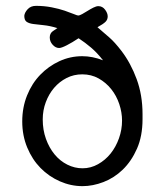

<svg xmlns="http://www.w3.org/2000/svg" viewBox="-20 -631 565 656"><path d="M56 -216Q56 -264 72.5 -305Q89 -346 117.5 -375.5Q146 -405 183 -422Q220 -439 261 -439Q296 -439 332 -425Q321 -439 311 -449.5Q301 -460 291 -468.5Q281 -477 271 -484.5Q261 -492 249 -500H248Q227 -486 208.5 -476.5Q190 -467 182 -467Q170 -467 160 -478Q150 -489 150 -503Q150 -517 160.5 -524.5Q171 -532 176 -535Q150 -543 129 -545Q108 -547 93.5 -549Q79 -551 71 -556.5Q63 -562 63 -577Q64 -588 74.5 -599.5Q85 -611 103 -611Q131 -611 156.5 -606Q182 -601 201 -594.5Q220 -588 232 -583Q244 -578 247 -578Q252 -578 261 -583Q270 -588 279.5 -594Q289 -600 299 -605Q309 -610 316 -610Q330 -610 339 -598Q348 -586 348 -575Q348 -564 340.5 -556.5Q333 -549 313 -538Q335 -519 353.5 -503Q372 -487 395 -457Q427 -415 447 -360.5Q467 -306 467 -241V-224Q467 -166 448 -123Q429 -80 399.5 -51.5Q370 -23 333.5 -9Q297 5 262 5Q222 5 184.5 -11.5Q147 -28 118.5 -57Q90 -86 73 -127Q56 -168 56 -216ZM126 -223Q126 -187 137 -156.5Q148 -126 166.5 -103.5Q185 -81 210 -68.5Q235 -56 262 -56Q290 -56 315 -70Q340 -84 358 -106.5Q376 -129 386.5 -158.5Q397 -188 397 -219Q397 -247 387.5 -275.5Q378 -304 360 -326.5Q342 -349 317 -363Q292 -377 261 -377Q232 -377 207.5 -364.5Q183 -352 165 -331Q147 -310 136.5 -282Q126 -254 126 -223Z"/></svg>

Font: CMU Typewriter Custom
Style: Regular
Weight: 500
Monospace: yes
Version: Version 0.7.0